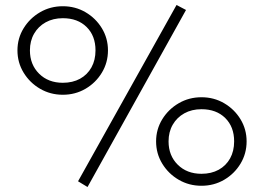

<svg xmlns="http://www.w3.org/2000/svg" viewBox="-20 -735 1059 770"><path d="M331 15 293 -8 688 -715 726 -695ZM232 -355Q182 -355 140.8 -379Q99.5 -403 74.8 -443.5Q50 -484 50 -533Q50 -581.5 74.8 -621.8Q99.5 -662 140.8 -686Q182 -710 232 -710Q282 -710 323 -686Q364 -662 388.5 -621.8Q413 -581.5 413 -533Q413 -484 388.5 -443.5Q364 -403 323 -379Q282 -355 232 -355ZM232 -403Q271.5 -403 301 -419.2Q330.5 -435.5 346.8 -464.8Q363 -494 363 -533Q363 -591.5 327.2 -626.8Q291.5 -662 232 -662Q193 -662 163.2 -645.5Q133.5 -629 116.8 -600Q100 -571 100 -533Q100 -476 136.8 -439.5Q173.5 -403 232 -403ZM788 10Q738 10 696.8 -14Q655.5 -38 630.8 -78.5Q606 -119 606 -168Q606 -216.5 630.8 -256.8Q655.5 -297 696.8 -321Q738 -345 788 -345Q838 -345 879 -321Q920 -297 944.5 -256.8Q969 -216.5 969 -168Q969 -119 944.5 -78.5Q920 -38 879 -14Q838 10 788 10ZM788 -38Q827.5 -38 857 -54.2Q886.5 -70.5 902.8 -99.8Q919 -129 919 -168Q919 -226.5 883.2 -261.8Q847.5 -297 788 -297Q749 -297 719.2 -280.5Q689.5 -264 672.8 -235Q656 -206 656 -168Q656 -111 692.8 -74.5Q729.5 -38 788 -38Z"/></svg>

Font: Geologica Cursive Thin
Style: Regular
Weight: 250
Designer: Sindre Bremnes, Frode Helland
Foundry: Monokrom Skriftforlag AS
Version: Version 1.010;gftools[0.9.28]